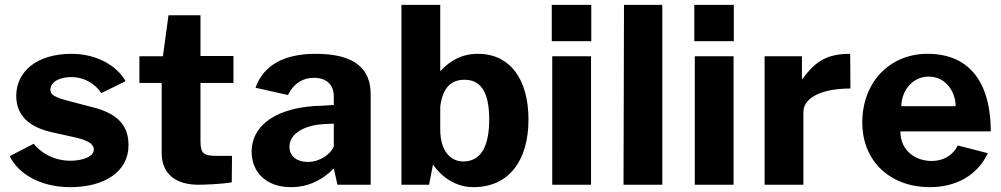

<svg xmlns="http://www.w3.org/2000/svg" viewBox="-20 -762 4131 792"><path d="M270 10C411 10 510 -54 510 -162C510 -225 487 -289 361 -320L265 -345C205 -361 188 -371 188 -391C188 -424 225 -444 273 -444C333 -444 374 -413 398 -378L498 -427C465 -488 382 -540 275 -540C131 -540 46 -466 47 -365C48 -285 100 -236 201 -215L286 -196C332 -186 367 -172 367 -145C367 -114 317 -99 271 -99C199 -99 147 -134 119 -169L20 -118C55 -46 145 10 270 10Z M943 -420V-531H807V-699H675L652 -530H555V-420H647V-130C647 -44 706 0 798 0C817 0 892 -2 936 -10L937 -119H875C818 -119 807 -130 807 -181V-420Z M1180 10C1254 10 1311 -21 1357 -67L1372 0H1509V-373C1509 -474 1449 -540 1282 -540C1156 -540 1068 -496 1034 -400L1168 -370C1194 -423 1235 -441 1275 -441C1328 -441 1357 -412 1357 -363V-329L1310 -326C1127 -323 1018 -249 1018 -136C1018 -51 1079 10 1180 10ZM1250 -94C1203 -94 1174 -119 1174 -157C1174 -218 1251 -247 1314 -250L1357 -252V-158C1345 -127 1300 -94 1250 -94Z M1933 10C2078 10 2160 -98 2160 -269C2160 -431 2087 -540 1951 -540C1884 -540 1834 -510 1796 -468V-742H1636V0H1750L1766 -83C1800 -35 1856 10 1933 10ZM1891 -96C1837 -96 1796 -141 1796 -228V-322C1806 -403 1843 -433 1896 -433C1956 -433 1998 -393 1998 -270C1998 -141 1953 -96 1891 -96Z M2419 -742H2256V-592H2419ZM2418 -530H2258V0H2418Z M2552 0H2712V-742H2554Z M3007 -742H2844V-592H3007ZM3006 -530H2846V0H3006Z M3134 0H3294V-301C3294 -345 3343 -396 3488 -397L3487 -540C3383 -540 3340 -503 3288 -434V-530H3134Z M3694 -220H4067C4067 -405 3992 -540 3806 -540C3649 -540 3537 -422 3537 -257C3537 -93 3656 10 3815 10C3924 10 4011 -38 4055 -130L3931 -162C3909 -119 3870 -98 3823 -98C3757 -98 3694 -140 3694 -220ZM3698 -324C3697 -375 3735 -446 3811 -446C3884 -446 3922 -380 3922 -324Z"/></svg>

Font: 18Franklin
Style: Bold
Weight: 700
Designer: Pablo Impallari, Rodrigo Fuenzalida (Modified by Dan O. Williams)
Version: Version 0.025;PS 000.025;hotconv 1.0.88;makeotf.lib2.5.64775